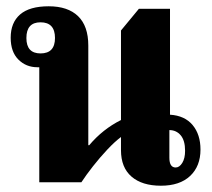

<svg xmlns="http://www.w3.org/2000/svg" viewBox="-20 -580 675 611"><path d="M105 0V-366H99Q63 -366 38.5 -390.5Q14 -415 14 -460Q14 -508 44 -534Q74 -560 135 -560Q196 -560 228.5 -528.5Q261 -497 261 -435V-118H264Q307 -169 365 -198V-483L422 -552H521V-215Q568 -212 593 -182Q618 -152 618 -104Q618 -51 585 -20Q552 11 492 11Q432 11 398.5 -18Q365 -47 365 -102V-144Q345 -129 321.5 -104Q298 -79 276 -51Q254 -23 239 0ZM109 -410Q155 -410 155 -459Q155 -509 109 -509Q64 -509 64 -459Q64 -410 109 -410ZM539 -47Q551 -47 560 -61.5Q569 -76 569 -100Q569 -133 555 -149.5Q541 -166 519 -166V-78Q519 -47 539 -47Z"/></svg>

Font: Noto Serif Thai SemiCondensed ExtraBold
Style: Regular
Weight: 800
Width: 4
Designer: Monotype Design Team
Foundry: Monotype Imaging Inc.
Version: Version 2.002; ttfautohint (v1.8.4.7-5d5b)